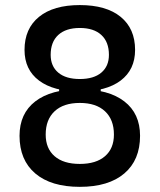

<svg xmlns="http://www.w3.org/2000/svg" viewBox="-20 -723 626 753"><path d="M293 9.8Q180.2 9.8 118.4 -42.7Q56.6 -95.2 56.6 -190.4Q56.6 -277.8 118.4 -325.4Q180.2 -373 293 -373Q405.8 -373 467.5 -325.4Q529.3 -277.8 529.3 -190.4Q529.3 -95.2 467.5 -42.7Q405.8 9.8 293 9.8ZM293 -80.1Q356.9 -80.1 391.8 -110.4Q426.8 -140.6 426.8 -195.3Q426.8 -253.9 391.8 -286.6Q356.9 -319.3 293 -319.3Q229 -319.3 194.1 -286.6Q159.2 -253.9 159.2 -195.3Q159.2 -140.6 194.1 -110.4Q229 -80.1 293 -80.1ZM211.9 -344.7V-394.5H375V-344.7ZM293 -413.1Q347.7 -413.1 377.4 -438.2Q407.2 -463.4 407.2 -507.8Q407.2 -558.6 377.4 -585.9Q347.7 -613.3 293 -613.3Q238.3 -613.3 208.5 -585.9Q178.7 -558.6 178.7 -507.8Q178.7 -463.4 208.5 -438.2Q238.3 -413.1 293 -413.1ZM293 -364.3Q189.9 -364.3 133.1 -407Q76.2 -449.7 76.2 -527.3Q76.2 -610.8 133.1 -657Q189.9 -703.1 293 -703.1Q396.5 -703.1 453.1 -657Q509.8 -610.8 509.8 -527.3Q509.8 -449.7 453.1 -407Q396.5 -364.3 293 -364.3Z"/></svg>

Font: Cascadia Code
Style: Regular
Weight: 400
Designer: Aaron Bell
Foundry: Saja Typeworks
Version: Version 2404.023